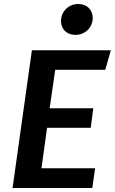

<svg xmlns="http://www.w3.org/2000/svg" viewBox="-20 -943 576 963"><path d="M358 -768C407 -768 445 -805 445 -853C445 -893 417 -923 373 -923C324 -923 286 -886 286 -837C286 -798 314 -768 358 -768ZM536 -691H140L43 0H443L457 -99H188L216 -302H435L448 -400H229L257 -593H508Z"/></svg>

Font: Fira Sans Medium
Style: Italic
Weight: 500
Italic angle: -8°
Designer: bBox Type GmbH & Carrois Corporate GbR & Edenspiekermann AG
Foundry: bBox Type GmbH & Carrois Corporate GbR & Edenspiekermann AG
Version: Version 4.301;PS 004.301;hotconv 1.0.88;makeotf.lib2.5.64775